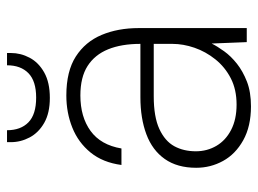

<svg xmlns="http://www.w3.org/2000/svg" viewBox="-114 -609 735 547"><g transform="rotate(-90 253.5 -335.5)"><path d="M224 12Q167 12 127.5 -10Q88 -32 68.5 -67.5Q49 -103 49 -144Q49 -198 74 -233.5Q99 -269 144.5 -286Q190 -303 250 -303H402Q402 -357 386.5 -395Q371 -433 339 -453.5Q307 -474 255 -474Q194 -474 154 -445Q114 -416 104 -357H57Q64 -410 92.5 -445Q121 -480 163.5 -497Q206 -514 255 -514Q324 -514 366 -487Q408 -460 427.5 -413.5Q447 -367 447 -308V0H407L403 -100Q395 -84 381 -64.5Q367 -45 345.5 -28Q324 -11 294.5 0.5Q265 12 224 12ZM229 -29Q272 -29 304 -45.5Q336 -62 358 -89.5Q380 -117 391 -149Q402 -181 402 -212V-265H253Q194 -265 159.5 -249Q125 -233 110.5 -206.5Q96 -180 96 -145Q96 -113 111.5 -86.5Q127 -60 157 -44.5Q187 -29 229 -29ZM248 -561Q205 -561 177 -577Q149 -593 135.5 -618.5Q122 -644 122 -672V-683H156Q156 -644 178.5 -622Q201 -600 249 -600Q296 -600 318.5 -622Q341 -644 341 -683H376V-672Q376 -644 362.5 -618.5Q349 -593 320.5 -577Q292 -561 248 -561Z"/></g></svg>

Font: DM Sans 16pt ExtraLight
Style: Regular
Weight: 250
Version: Version 4.004;gftools[0.9.30]